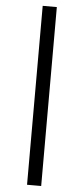

<svg xmlns="http://www.w3.org/2000/svg" viewBox="-65 -750 465 1069"><g transform="rotate(5 168.0 -216.0)"><path d="M208 284V-716H129V284Z"/></g></svg>

Font: Iranian Serif 
Style: Regular
Weight: 400
Designer: Hooman Mehr, Hadi Navid in Neviseh Pardaz Co. Ltd. (http://nevisa.com)
Foundry: http://font-store.ir
Version: 5.0.2 build 3/9/1393